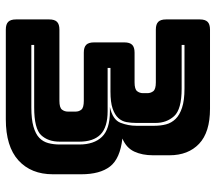

<svg xmlns="http://www.w3.org/2000/svg" viewBox="-62 -698 760 677"><g transform="rotate(90 318.5 -360.0)"><path d="M85 -189H336Q360 -189 367 -198Q374 -207 374 -219V-246Q374 -258 367 -266.5Q360 -275 336 -275H166Q147 -275 138.5 -283.5Q130 -292 130 -311V-418Q130 -437 138.5 -445.5Q147 -454 166 -454H271Q295 -454 302 -463Q309 -472 309 -484V-499Q309 -511 302 -520Q295 -529 271 -529H85Q66 -529 57.5 -537.5Q49 -546 49 -565V-684Q49 -703 57.5 -711.5Q66 -720 85 -720H364Q447 -720 487.5 -681.5Q528 -643 528 -577V-519Q528 -481 515 -453Q502 -425 469 -411Q540 -403 567.5 -367.5Q595 -332 595 -266V-166Q595 -89 546 -44.5Q497 0 401 0H85Q66 0 57.5 -8.5Q49 -17 49 -36V-153Q49 -172 57.5 -180.5Q66 -189 85 -189ZM220 -359H372Q429 -359 454.5 -334Q480 -309 480 -259V-190Q480 -149 457 -124.5Q434 -100 359 -100H139V-90H359Q401 -90 427 -97.5Q453 -105 466.5 -118Q480 -131 485 -149.5Q490 -168 490 -190V-259Q490 -311 463 -339Q436 -367 374 -367H358Q403 -377 413.5 -404.5Q424 -432 424 -460V-524Q424 -546 419 -565Q414 -584 400 -598.5Q386 -613 360 -621.5Q334 -630 293 -630H139V-620H293Q366 -620 390 -593.5Q414 -567 414 -528V-460Q414 -442 411 -425.5Q408 -409 396.5 -396.5Q385 -384 363 -376.5Q341 -369 303 -369H220Z"/></g></svg>

Font: Bungee Inline
Style: Regular
Weight: 400
Version: Version 1.000;PS 1.0;hotconv 1.0.72;makeotf.lib2.5.5900